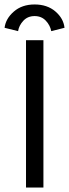

<svg xmlns="http://www.w3.org/2000/svg" viewBox="-52 -840 308 860"><path d="M-31.5 -715.5Q-26.5 -756.5 10 -788.2Q46.5 -820 103 -820Q159.5 -820 196 -788.8Q232.5 -757.5 237 -715.5L177.5 -700.5Q173 -726 153.5 -747Q134 -768 103 -768Q72 -768 52.5 -747Q33 -726 29 -700.5ZM64.5 -660H142.5V0H64.5Z"/></svg>

Font: League Spartan
Style: Regular
Weight: 350
Foundry: The League of Moveable Type
Version: Version 2.002